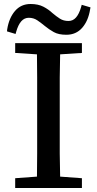

<svg xmlns="http://www.w3.org/2000/svg" viewBox="-20 -941 484 961"><path d="M133 -921Q171 -921 197 -907.5Q223 -894 242 -876Q262 -859 280 -847.5Q298 -836 323 -836Q345 -836 360.5 -853.5Q376 -871 386 -906L389 -917L433 -904L431 -894Q422 -837 391.5 -802Q361 -767 312 -767Q273 -767 249 -780.5Q225 -794 205 -810.5Q185 -827 166.5 -839.5Q148 -852 124 -852Q102 -852 86.5 -834.5Q71 -817 61 -782L58 -771L15 -784L16 -794Q25 -851 55 -886Q85 -921 133 -921ZM390 0H56V-49L165 -57Q166 -115 166 -173V-553Q166 -611 165 -669L56 -676V-686V-725H390V-676L281 -669L279 -553V-173L281 -57L390 -49Z"/></svg>

Font: Early Summer Mincho Screen
Style: Regular
Weight: 400
Designer: GuiWonder
Version: Version 1.002